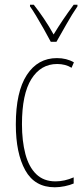

<svg xmlns="http://www.w3.org/2000/svg" viewBox="-20 -783 353 813"><path d="M212 10Q127 10 87 -62Q47 -134 47 -256Q47 -394 93.5 -465.5Q140 -537 221 -537Q262 -537 293 -519L283 -496Q257 -512 222 -512Q153 -512 113 -448.5Q73 -385 73 -257Q73 -186 87.5 -131Q102 -76 133.5 -45.5Q165 -15 215 -15Q253 -15 292 -32V-6Q276 1 254 5.5Q232 10 212 10ZM195 -606Q182 -631 165.5 -660Q149 -689 133.5 -715Q118 -741 107 -756V-763H123Q143 -738 166 -704Q189 -670 207 -637Q227 -670 247 -699.5Q267 -729 292 -763H308V-756Q286 -724 262.5 -682.5Q239 -641 219 -606Z"/></svg>

Font: Noto Sans Sinhala UI ExtraCondensed Thin
Style: Regular
Weight: 100
Width: 2
Designer: Jelle Bosma - Monotype Design Team
Foundry: Monotype Imaging Inc.
Version: Version 2.006; ttfautohint (v1.8.4.7-5d5b)